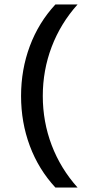

<svg xmlns="http://www.w3.org/2000/svg" viewBox="-20 -736 405 866"><path d="M75 -303Q75 -422 114.5 -528Q154 -634 230 -716H330Q253 -630 213 -524.5Q173 -419 173 -303Q173 -187 213 -81.5Q253 24 330 110H230Q154 28 114.5 -78Q75 -184 75 -303Z"/></svg>

Font: MedMera Sans Display
Style: Regular
Weight: 500
Designer: Kasper Nordkvist
Foundry: UNCUT.wtf
Version: Version 1.300